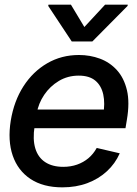

<svg xmlns="http://www.w3.org/2000/svg" viewBox="-20 -787 585 818"><path d="M245.6 11.2Q164.1 11.2 110.1 -24.4Q56.2 -60.1 34.2 -124Q12.2 -188 25.9 -273.4Q39.6 -356.4 79.8 -419.2Q120.1 -481.9 180.9 -517.3Q241.7 -552.7 316.4 -552.7Q363.8 -552.7 405.8 -537.1Q447.8 -521.5 478 -488.3Q508.3 -455.1 520.8 -402.8Q533.2 -350.6 520.5 -276.4L514.6 -240.7H80.6L93.8 -320.3H473.6L419.4 -295.9Q428.2 -346.7 419.9 -384.5Q411.6 -422.4 386 -443.6Q360.4 -464.8 315.4 -464.8Q268.6 -464.8 230.7 -442.1Q192.9 -419.4 168.2 -382.8Q143.6 -346.2 136.2 -303.2L127.4 -249Q118.7 -193.4 130.4 -154.8Q142.1 -116.2 172.6 -96.2Q203.1 -76.2 249.5 -76.2Q281.2 -76.2 308.3 -85.7Q335.4 -95.2 356.7 -113Q377.9 -130.9 392.1 -156.7L490.2 -133.8Q470.7 -89.8 435.5 -57.4Q400.4 -24.9 352.3 -6.8Q304.2 11.2 245.6 11.2ZM282.2 -767.1 339.4 -671.9 427.7 -767.1H524.4L523.4 -761.7L373.5 -610.4H285.6L185.5 -761.7L186.5 -767.1Z"/></svg>

Font: Inter Tight Medium
Style: Italic
Weight: 500
Italic angle: -9.39999°
Designer: Rasmus Andersson
Foundry: rsms
Version: Version 3.004